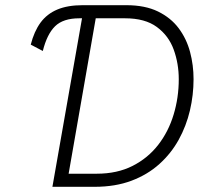

<svg xmlns="http://www.w3.org/2000/svg" viewBox="-20 -720 786 740"><path d="M145 -523.5 98.5 -548Q111.5 -599 136.2 -632.8Q161 -666.5 200.8 -683.2Q240.5 -700 298.5 -700H348.5L339.5 -649.5H286Q223.5 -649.5 192.2 -618.8Q161 -588 145 -523.5ZM182 0 305 -700H467Q539 -700 588.8 -675.8Q638.5 -651.5 668.8 -611Q699 -570.5 712.5 -519.8Q726 -469 726 -415Q726 -354 712 -294.2Q698 -234.5 668.8 -181.5Q639.5 -128.5 594.2 -87.8Q549 -47 486.8 -23.5Q424.5 0 344.5 0ZM244.5 -50.5H353Q431.5 -50.5 490.8 -80.5Q550 -110.5 589.8 -161.8Q629.5 -213 649.2 -278.5Q669 -344 669 -414.5Q669 -475 649.5 -528.8Q630 -582.5 584.5 -616Q539 -649.5 462 -649.5H349Z"/></svg>

Font: Overpass ExtraLight
Style: Italic
Weight: 250
Italic angle: -10°
Designer: Delve Withrington, Dave Bailey, Thomas Jockin
Foundry: Delve Fonts LLC
Version: Version 4.000